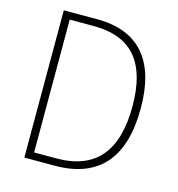

<svg xmlns="http://www.w3.org/2000/svg" viewBox="-106 -857 832 899"><g transform="rotate(15 309.5 -408.0)"><path d="M560 -415C560 -644 459 -765 254 -765H93V-51H239C455 -51 560 -175 560 -415ZM520 -413C520 -196 429 -86 238 -86H131V-730H247C438 -730 520 -619 520 -413Z"/></g></svg>

Font: Noto Sans Tamil UI SemiCondensed ExtraLight
Style: Regular
Weight: 200
Width: 4
Designer: Jelle Bosma - Monotype Design Team
Foundry: Monotype Imaging Inc.
Version: Version 2.004